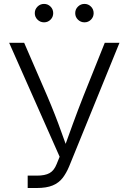

<svg xmlns="http://www.w3.org/2000/svg" viewBox="-20 -942 644 962"><path d="M118.7 0V-62H164.6Q205.6 -62 228.3 -74.7Q251 -87.4 263.7 -119.6L278.8 -156.7L25.9 -727.5H101.1L215.8 -462.9Q237.3 -412.6 254.6 -368.4Q272 -324.2 287.1 -281.5Q302.2 -238.8 318.4 -194.8H299.3Q321.3 -255.9 345 -321Q368.7 -386.2 398.9 -462.9L504.9 -727.5H578.6L326.7 -108.9Q312.5 -74.7 293.7 -50.3Q274.9 -25.9 244.1 -12.9Q213.4 0 163.6 0ZM403.3 -830.1Q384.3 -830.1 370.6 -843.5Q356.9 -856.9 356.9 -876Q356.9 -895.5 370.6 -908.9Q384.3 -922.4 403.3 -922.4Q422.4 -922.4 435.8 -908.9Q449.2 -895.5 449.2 -876Q449.2 -856.9 435.8 -843.5Q422.4 -830.1 403.3 -830.1ZM200.7 -830.1Q181.6 -830.1 168 -843.5Q154.3 -856.9 154.3 -876Q154.3 -895.5 168 -908.9Q181.6 -922.4 200.7 -922.4Q219.7 -922.4 233.2 -908.9Q246.6 -895.5 246.6 -876Q246.6 -856.9 233.2 -843.5Q219.7 -830.1 200.7 -830.1Z"/></svg>

Font: Inter 16pt Light
Style: Regular
Weight: 300
Version: Version 4.001;git-66647c0bb